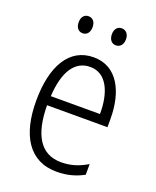

<svg xmlns="http://www.w3.org/2000/svg" viewBox="-136 -791 716 881"><g transform="rotate(20 222.5 -350.5)"><path d="M109 -670C109 -644 122 -628 143 -628C163 -628 177 -643 177 -670C177 -696 163 -711 143 -711C122 -711 109 -695 109 -670ZM271 -670C271 -644 285 -628 305 -628C326 -628 340 -644 340 -670C340 -696 325 -711 305 -711C285 -711 271 -696 271 -670ZM230 -542C111 -542 49 -434 49 -264C49 -99 112 10 248 10C299 10 340 -2 379 -23V-75C335 -49 297 -38 252 -38C154 -38 104 -115 103 -262H398V-303C398 -434 346 -542 230 -542ZM230 -495C310 -495 346 -412 345 -307H105C112 -432 157 -495 230 -495Z"/></g></svg>

Font: Noto Sans Myanmar Condensed Light
Style: Regular
Weight: 300
Width: 3
Designer: Monotype Design Team
Foundry: Monotype Imaging Inc.
Version: Version 2.107